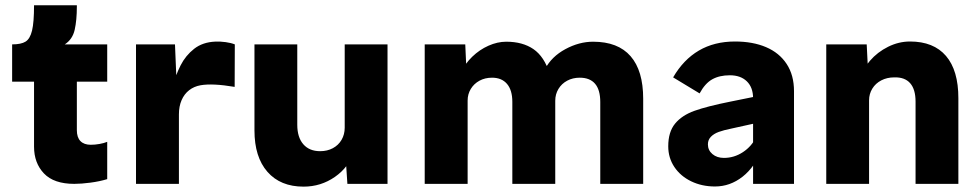

<svg xmlns="http://www.w3.org/2000/svg" viewBox="-20 -700 3732 731"><path d="M262.8 0Q185 0 147.3 -39.7Q109.6 -79.4 109.6 -141.6V-389H26.2V-531Q60.4 -531 77.4 -541.6Q94.4 -552.2 102 -583.5Q109.6 -614.8 109.6 -680H272.6Q272.6 -678 272.6 -675Q272.6 -623.4 264.4 -586.8Q256.2 -550.2 226.6 -531H388.2V-389H272.6V-204.4Q272.6 -176.8 286.3 -162.8Q300 -148.8 325.6 -148.8Q341.6 -148.8 358.9 -151.9Q376.2 -155 388.2 -160V-18Q359.2 -9.2 324.4 -4.6Q289.6 0 262.8 0Z M497.8 -531H646.2L653.4 -358.2L632.4 -358.2Q632.8 -361.2 634 -363.2Q648.8 -414.2 667.8 -451.5Q686.8 -488.8 719.2 -514.2Q751.6 -539.6 799.8 -541.6Q818.8 -542.4 839.3 -539.6Q859.8 -536.8 874 -531L873.4 -369.2Q789.4 -383.4 743.6 -375.4Q718.8 -371 700.2 -356.6Q681.6 -342.2 671.4 -318.7Q661.2 -295.2 661.2 -264.8V0H497.8Z M948.8 -203.4V-531H1111.8V-224.8Q1111.8 -177.4 1134.7 -150.9Q1157.6 -124.4 1198.8 -124.4Q1226 -124.4 1247.3 -135.8Q1268.6 -147.2 1280.5 -167.7Q1292.4 -188.2 1292.4 -213.8V-531H1455.4V0H1302.6L1295.4 -108.8L1325.4 -120.8Q1308.6 -63.8 1255.2 -26.6Q1201.8 10.6 1135.8 10.6Q1047.6 10.6 998.2 -45.8Q948.8 -102.2 948.8 -203.4Z M1597 -531H1751.4L1756.2 -423.8H1734.8Q1750.2 -457.2 1777.9 -484Q1805.6 -510.8 1839.8 -526Q1874 -541.2 1907.4 -541.2Q1970 -541.2 2011.1 -512.9Q2052.2 -484.6 2072.6 -420L2047.6 -422.2L2055.2 -437.4Q2080.2 -484.6 2132.5 -512.9Q2184.8 -541.2 2238.2 -541.2Q2332.8 -541.2 2380.8 -486.1Q2428.8 -431 2428.8 -324V0H2265.4V-311.4Q2265.4 -358 2245.6 -381.1Q2225.8 -404.2 2187.4 -404.2Q2160.6 -404.2 2139.4 -392.8Q2118.2 -381.4 2106.1 -361.3Q2094 -341.2 2094 -316.4V0H1930.6V-312.2Q1930.6 -356.8 1910.4 -380.5Q1890.2 -404.2 1853.4 -404.2Q1826.6 -404.2 1805.6 -392.8Q1784.6 -381.4 1772.5 -361.5Q1760.4 -341.6 1760.4 -317.2V0H1597Z M2758.8 -413.4Q2719.2 -413.4 2691.8 -398.1Q2664.4 -382.8 2643.6 -344.4L2542.8 -405.4Q2582 -473 2640.8 -507.5Q2699.6 -542 2778.4 -542Q2846.2 -542 2896.6 -520.5Q2947 -499 2975 -456.5Q3003 -414 3003 -352.8V0H2847.2V-325.8Q2847.2 -367.2 2823.5 -390.3Q2799.8 -413.4 2758.8 -413.4ZM2524.2 -143Q2524.2 -197.6 2550.2 -229.3Q2576.2 -261 2624.3 -278.2Q2672.4 -295.4 2760.2 -313L2924.2 -346.2L2915.2 -243.8L2765.2 -210.6Q2735.2 -204.6 2716.4 -197.7Q2697.6 -190.8 2686.4 -179.1Q2675.2 -167.4 2675.2 -150.4Q2675.2 -128 2692.4 -113.4Q2709.6 -98.8 2736.2 -98.8Q2775 -98.8 2808.3 -120.6Q2841.6 -142.4 2858.6 -177.6L2883 -135.4Q2854.6 -64.4 2807.1 -27.2Q2759.6 10 2702.2 10Q2652.2 10 2611.5 -9.7Q2570.8 -29.4 2547.5 -64.2Q2524.2 -99 2524.2 -143Z M3125.8 -531H3279.8L3285.8 -411L3252.8 -399Q3263.4 -435.4 3292.1 -468.6Q3320.8 -501.8 3361.3 -521.9Q3401.8 -542 3444.6 -542Q3534.6 -542 3581.7 -487Q3628.8 -432 3628.8 -326V0H3465.8V-313Q3465.8 -360 3445.2 -383.3Q3424.6 -406.6 3384.8 -405.4Q3357.2 -405.4 3335.3 -394Q3313.4 -382.6 3301.1 -362.5Q3288.8 -342.4 3288.8 -318V0H3207.8H3125.8Z"/></svg>

Font: Easer Grotesk Variable
Style: Regular
Weight: 400
Designer: Boardeaser, Bonnie Shaver-Troup, Thomas Jockin
Foundry: Lexend
Version: Version 1.001;Glyphs 3.1.2 (3151)